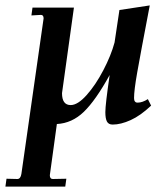

<svg xmlns="http://www.w3.org/2000/svg" viewBox="-62 -450 604 709"><path d="M2 211Q14 211 17 192L99 -382Q99 -395 89 -395L54 -393L58 -422H211L167 -106Q167 -62 199 -62Q225 -62 258 -99Q291 -136 319.5 -190.5Q348 -245 361 -293L379 -413L491 -430Q456 -247 444.5 -181.5Q433 -116 433 -88Q433 -71 446 -71Q464 -71 484 -84L496 -60Q457 -23 420.5 -6.5Q384 10 354 10Q339 10 333 -1Q327 -12 327 -36Q327 -64 343 -173Q291 -79 247.5 -37Q204 5 148 8L122 197Q122 211 133 211L183 210L179 239H-42L-38 210Z"/></svg>

Font: Unna Medium
Style: Italic
Weight: 500
Italic angle: -8.05°
Designer: Jorge de Buen Unna
Foundry: Omnibus-Type
Version: Version 2.008